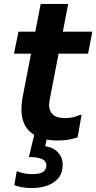

<svg xmlns="http://www.w3.org/2000/svg" viewBox="-20 -707 490 977"><path d="M274 8Q188 8 138.5 -31.5Q89 -71 89 -152Q89 -164 90.5 -178.5Q92 -193 94 -207L187 -687H327L234 -206Q232 -197 231 -187.5Q230 -178 230 -173Q230 -142 249 -124Q268 -106 313 -106Q352 -106 386 -122H395L375 -8Q355 -1 329.5 3.5Q304 8 274 8ZM51 -434 74 -546H450L428 -434ZM69 165Q102 179 145 179Q183 179 199.5 167.5Q216 156 216 134Q216 113 194 102.5Q172 92 127 92L155 -24H223L210 37Q252 43 275.5 69Q299 95 299 130Q299 174 276.5 200Q254 226 218.5 238Q183 250 143 250Q114 250 92 246Q70 242 53 235L65 165Z"/></svg>

Font: Kufam SemiBold
Style: Italic
Weight: 600
Italic angle: -11°
Designer: Artur Schmal
Foundry: Original Type
Version: Version 1.301; ttfautohint (v1.8.3)